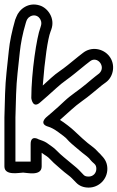

<svg xmlns="http://www.w3.org/2000/svg" viewBox="-21 -768 533 871"><path d="M466 -2C466 -25 458 -44 440 -62L433 -70C428 -75 423 -79 420 -83C408 -97 390 -108 377 -119C363 -131 343 -148 328 -163L314 -176C305 -185 271 -212 251 -224C288 -256 315 -284 352 -310C381 -330 415 -360 441 -381L460 -395C495 -421 504 -477 474 -514C447 -548 393 -559 354 -527L336 -513C297 -481 270 -459 252 -447C221 -426 199 -403 173 -380C182 -499 196 -593 208 -624L212 -635C230 -686 195 -732 160 -743C109 -760 66 -727 53 -691L49 -681C49 -680 48 -680 48 -679C33 -626 23 -579 19 -538C12 -468 4 -411 2 -343L-1 -235V-13C-1 31 68 15 84 15C99 15 168 33 168 -13V-75C175 -70 183 -64 190 -60C200 -54 213 -38 223 -29C244 -11 266 10 288 26C303 37 308 44 324 60C339 76 359 83 381 83C428 83 466 45 466 -2ZM381 33C369 33 363 30 359 26C349 16 342 8 337 3C325 -9 315 -16 301 -28C280 -46 256 -64 237 -84C222 -100 208 -107 191 -120C181 -127 165 -132 154 -136C154 -136 118 -158 118 -114V-35H83H49V-235L52 -341C54 -408 62 -464 69 -533C73 -570 81 -614 96 -664C100 -678 104 -687 117 -694C147 -709 173 -680 165 -652L162 -642C146 -601 121 -440 121 -323C121 -323 127 -271 163 -305C173 -314 183 -323 194 -332C221 -355 248 -383 281 -406C301 -420 330 -444 368 -475L386 -489C420 -518 462 -465 429 -435L411 -421C399 -412 386 -400 370 -387C337 -359 303 -339 271 -309C255 -294 235 -275 210 -254C203 -248 196 -242 190 -237C190 -237 152 -206 199 -193C209 -190 224 -183 243 -169C263 -155 276 -144 279 -141L292 -127C307 -112 329 -95 344 -82C355 -72 372 -61 383 -50C387 -45 392 -39 397 -34L406 -26C414 -19 416 -12 416 -2C416 18 401 33 381 33Z"/></svg>

Font: AppleStorm
Style: XbdOut
Weight: 800
Foundry: Cannot Into Space Fonts
Version: Version 1.01